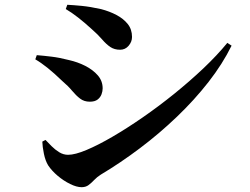

<svg xmlns="http://www.w3.org/2000/svg" viewBox="-20 -756 1040 799"><path d="M253.7 -718.4 260.1 -736.1Q284.7 -734.9 320.4 -731.5Q356 -728 401.3 -717.9Q436 -708.8 465 -693.5Q493.9 -678.2 511.6 -656.1Q529.4 -633.9 529.4 -602.2Q529.4 -582 515.2 -565.5Q501.1 -549 479.9 -549Q456 -549 439 -560.5Q422.1 -572 404.8 -592.1Q387.6 -612.2 360.6 -635.8Q331.5 -662.4 304.8 -683.2Q278.1 -704 253.7 -718.4ZM926 -577.6 943.7 -566Q906 -489.5 847.6 -414.7Q789.2 -339.9 716 -269.9Q642.9 -199.9 562 -139Q481.2 -78.1 399.7 -29.5Q383.9 -19.6 372.3 -7.3Q360.7 5.1 348.8 14Q336.9 23 319.8 23Q298.8 23 271.7 9.6Q244.6 -3.7 220.2 -24.3Q195.8 -44.9 180.7 -67.4Q168.6 -86.9 162.6 -116.7Q156.6 -146.5 156.1 -166.7L169.4 -173.7Q180 -162.3 194.7 -147.7Q209.3 -133 226.6 -122.4Q243.9 -111.8 263.3 -111.8Q292.1 -111.8 340 -131.9Q387.9 -151.9 447.9 -186.9Q507.9 -221.8 573.7 -267.3Q639.6 -312.9 704.5 -365.2Q769.4 -417.6 826.6 -471.7Q883.7 -525.9 926 -577.6ZM126.9 -509.1 133.1 -526.5Q163.9 -524 195.4 -520.1Q227 -516.3 266.8 -506.1Q303.1 -498 335 -481.8Q366.8 -465.5 387 -442.4Q407.2 -419.2 407.2 -388.1Q407.2 -376.3 402.4 -363.4Q397.5 -350.5 386.1 -341.7Q374.7 -332.8 353.6 -332.8Q329.9 -332.8 313.1 -345.8Q296.3 -358.7 280 -378.3Q263.8 -398 239.7 -418.4Q205.7 -451.3 178 -473.5Q150.2 -495.7 126.9 -509.1Z"/></svg>

Font: Noto Serif TC
Style: Regular
Weight: 200
Designer: Ryoko NISHIZUKA 西塚涼子 (kana & ideographs); Frank Grießhammer (Latin, Greek & Cyrillic); Wenlong ZHANG 张文龙 (bopomofo); San
Foundry: Adobe
Version: Version 2.001;hotconv 1.1.0;makeotfexe 2.6.0